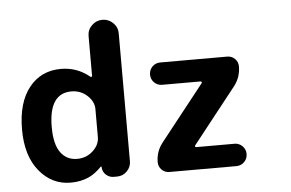

<svg xmlns="http://www.w3.org/2000/svg" viewBox="-50 -822 1267 836"><g transform="rotate(-5 584.0 -404.0)"><path d="M35.2 -304.7Q35.2 -422.9 87.4 -488.3Q139.6 -553.7 226.6 -553.7Q296.9 -553.7 351.6 -508.8Q354.5 -506.8 356.9 -507.8Q359.4 -508.8 359.4 -511.7V-685.5Q359.4 -712.9 378.9 -731.9Q398.4 -751 425.3 -751Q452.1 -751 471.7 -731.9Q491.2 -712.9 491.2 -685.5V-127Q491.2 -101.6 473.1 -83.5Q455.1 -65.4 429.7 -65.4H415Q395.5 -65.4 380.9 -79.1Q366.2 -92.8 366.2 -113.3Q366.2 -114.3 364.3 -114.7Q362.3 -115.2 362.3 -114.3Q335 -85.9 305.7 -72.3Q270.5 -56.6 226.6 -56.6Q144.5 -56.6 89.8 -123.5Q35.2 -190.4 35.2 -304.7ZM361.3 -366.2Q361.3 -399.4 332.5 -425.8Q303.7 -452.1 263.7 -452.1Q165 -452.1 165 -304.7Q165 -229.5 191.4 -193.4Q217.8 -157.2 263.7 -157.2Q303.7 -157.2 332.5 -183.6Q361.3 -210 361.3 -244.1ZM832 -438.5Q834 -440.4 832.5 -443.4Q831.1 -446.3 828.1 -446.3H660.2Q639.6 -446.3 625.5 -460.4Q611.3 -474.6 611.3 -495.1Q611.3 -515.6 625.5 -529.8Q639.6 -543.9 660.2 -543.9H953.1Q972.7 -543.9 986.3 -530.3Q1000 -516.6 1000 -497.1Q1000 -449.2 970.7 -412.1L780.3 -170.9Q778.3 -168 779.8 -165.5Q781.2 -163.1 784.2 -163.1H951.2Q971.7 -163.1 985.8 -148.9Q1000 -134.8 1000 -114.3Q1000 -93.8 985.8 -79.6Q971.7 -65.4 951.2 -65.4H658.2Q638.7 -65.4 625 -79.1Q611.3 -92.8 611.3 -112.3Q611.3 -159.2 640.6 -196.3Z"/></g></svg>

Font: Gen Jyuu GothicX Bold
Style: Bold
Weight: 700
Designer: Ryoko NISHIZUKA (kana &amp; ideographs); Paul D. Hunt (Latin, Greek &amp; Cyrillic); Wenlong ZHANG (bopomofo); Sandoll C
Version: Version 1.058.20140828